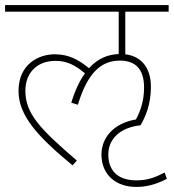

<svg xmlns="http://www.w3.org/2000/svg" viewBox="-20 -642 685 757"><path d="M380 -33C380 48 438 95 517 95C557 95 594 86 638 63L629 38C584 62 556 69 516 69C459 69 407 43 407 -33C407 -92 451 -139 534 -148C553 -180 575 -230 575 -299C575 -382 531 -421 474 -428V-596H645V-622H0V-596H448V-429C403 -427 364 -410 331 -373C291 -406 251 -428 196 -428C131 -428 53 -388 53 -283C53 -184 133 -100 266 10L283 -9C136 -135 80 -195 80 -284C80 -353 124 -402 199 -402C245 -402 276 -385 315 -353C294 -324 276 -286 261 -237L287 -229C328 -365 386 -403 453 -403C512 -403 548 -372 548 -297C548 -244 534 -205 516 -171C427 -156 380 -98 380 -33Z"/></svg>

Font: Noto Sans Devanagari UI Thin
Style: Regular
Weight: 100
Designer: Jelle Bosma - Monotype Design Team
Foundry: Monotype Imaging Inc.
Version: Version 2.004